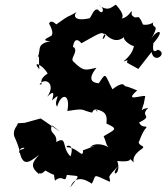

<svg xmlns="http://www.w3.org/2000/svg" viewBox="-20 -761 719 830"><path d="M339 -106C337 -77 317 -119 277 -124C245 -123 308 -157 285 -85C245 -121 273 -176 223 -147C228 -186 195 -181 202 -212C205 -223 205 -219 239 -192L156 -249L87 -230L56 -228C61 -222 32 -202 42 -171C59 -135 72 -92 62 -102C63 -133 113 -122 63 -112C77 -46 96 -49 149 -92C118 -57 109 -41 150 -7C145 -50 139 15 176 -24C231 9 206 -21 218 20C252 -11 261 38 269 -5C327 3 329 -11 284 49C310 -22 377 35 377 33C399 -5 374 -12 455 25C459 -6 430 20 503 -56C440 8 510 2 487 -65C552 -58 545 -76 539 -77C584 -37 525 -70 590 -115C617 -133 576 -127 580 -150C578 -133 593 -192 613 -209C613 -221 596 -204 581 -231C648 -265 580 -254 621 -295C572 -284 616 -286 593 -286C606 -330 599 -298 608 -346C586 -349 515 -319 573 -370C507 -398 500 -394 525 -363C523 -403 509 -408 466 -375C431 -441 441 -452 407 -401C404 -402 343 -401 397 -468C349 -458 343 -450 297 -495C281 -509 320 -536 299 -558C303 -544 274 -593 294 -543C298 -609 323 -585 332 -574C420 -623 420 -626 436 -607C424 -584 418 -588 433 -616C449 -598 482 -571 518 -602C506 -592 544 -563 559 -562C548 -506 485 -484 531 -501L529 -490L578 -463L635 -536C647 -480 708 -533 662 -546C634 -525 643 -564 643 -574C700 -639 656 -633 633 -592C674 -663 639 -634 641 -661C653 -674 630 -648 598 -655C574 -715 575 -666 549 -697C551 -736 547 -690 507 -681C507 -686 523 -694 481 -741C460 -730 450 -709 406 -739C437 -728 425 -690 404 -719C385 -727 376 -689 367 -682C290 -665 300 -702 313 -710C247 -672 301 -710 221 -654C250 -624 204 -690 192 -659C227 -597 184 -606 205 -609C207 -605 143 -585 197 -583C125 -568 169 -539 132 -499C155 -532 146 -520 150 -462C116 -500 164 -483 186 -443C136 -411 175 -393 151 -396C175 -430 224 -398 184 -343C195 -352 222 -382 205 -327C255 -371 208 -323 227 -300C245 -362 286 -356 271 -281C352 -294 325 -286 378 -274C394 -310 414 -258 391 -289C443 -280 443 -257 440 -227C493 -203 478 -202 428 -172C443 -139 435 -133 460 -116C436 -140 384 -145 371 -125C423 -145 356 -116 338 -111Z"/></svg>

Font: Asimov Aggro
Style: It
Weight: 500
Designer: Google
Version: Version 2.000980; 2014